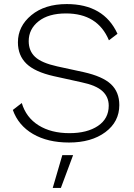

<svg xmlns="http://www.w3.org/2000/svg" viewBox="-20 -690 659 943"><path d="M308 -670Q490 -670 557 -524L515 -492Q460 -624 304 -624Q218 -624 169.5 -585.5Q121 -547 121 -488Q121 -440 152.5 -410.5Q184 -381 261 -364L390 -336Q484 -315 525 -276.5Q566 -238 566 -174Q566 -92 497.5 -41Q429 10 319 10Q214 10 142 -32Q70 -74 43 -150L87 -184Q108 -113 169.5 -74.5Q231 -36 321 -36Q408 -36 461 -71.5Q514 -107 514 -171Q514 -214 483 -242.5Q452 -271 380 -286L244 -316Q151 -337 109.5 -377.5Q68 -418 68 -482Q68 -561 134 -615.5Q200 -670 308 -670ZM339 72 279 233H239L286 72Z"/></svg>

Font: Elaine Sans Light
Style: Regular
Weight: 300
Designer: Wei Huang
Foundry: Wei Huang
Version: Version 2.001;December 24, 2019;FontCreator 12.0.0.2547 64-b